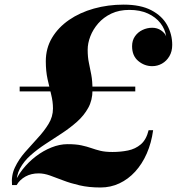

<svg xmlns="http://www.w3.org/2000/svg" viewBox="-20 -780 765 830"><path d="M32 20Q28 -21.5 44.5 -56.2Q61 -91 88 -122Q115 -153 142.7 -182.9Q170.5 -212.7 189.7 -244Q209 -275.2 209 -311Q209 -340.5 201.2 -371.4Q193.5 -402.3 185.7 -437.4Q178 -472.5 178 -515Q178 -571.5 204.9 -616.5Q231.7 -661.5 278.5 -693.8Q325.3 -726 386.1 -743Q447 -760 514.5 -760Q588 -760 634.4 -735.6Q680.8 -711.2 702.6 -671.5Q724.5 -631.7 724.5 -585.7Q724.5 -557.7 712.3 -537Q700 -516.2 680.4 -505.1Q660.8 -494 638 -494Q604.5 -494 577.7 -516.4Q551 -538.7 551 -580.2Q551 -605.2 563.5 -623.1Q576 -641 596 -650.5Q616 -660 638 -660Q659.8 -660 676.5 -648.5Q693.3 -637 698.3 -622.5Q693.8 -654 673.5 -680Q653.3 -706 619.4 -721.6Q585.5 -737.2 539.3 -737.2Q494.8 -737.2 461 -721.1Q427.3 -705 404.6 -678.9Q382 -652.8 370.5 -622.9Q359 -593 359 -565Q359 -533 364.3 -508.5Q369.5 -484 374.6 -456.9Q379.8 -429.8 379.8 -389.8Q379.8 -347 361.5 -313.9Q343.3 -280.8 313.4 -254.1Q283.5 -227.5 248 -204.1Q212.5 -180.8 177.1 -157.8Q141.8 -134.8 112.6 -109Q83.5 -83.3 66.5 -51.9Q49.5 -20.5 51 20ZM414.5 30.5Q363.5 30.5 323.9 21.2Q284.3 12 253.3 0Q222.3 -12 196.4 -21.2Q170.5 -30.5 147 -30.5Q114.7 -30.5 90 -16.8Q65.2 -3 52 20H39.2Q52.5 -15.5 77.4 -47.3Q102.3 -79 134.6 -103.8Q167 -128.5 202.5 -142.6Q238 -156.8 272 -156.8Q308.5 -156.8 332.1 -151.6Q355.8 -146.5 374.4 -139.9Q393 -133.3 414 -128.1Q435 -123 466.3 -123Q501.5 -123 533.4 -129.5Q565.3 -136 588.9 -156.1Q612.5 -176.3 622.5 -217.3H642Q634.5 -162 614.5 -116.5Q594.5 -71 564.3 -38Q534 -5 496.1 12.7Q458.3 30.5 414.5 30.5ZM65 -385V-405.5H564.8V-385Z"/></svg>

Font: Bodoni Moda
Style: Italic
Weight: 400
Italic angle: -13°
Designer: Owen Earl
Foundry: indestructible type
Version: Version 2.005